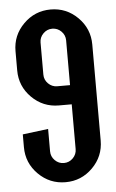

<svg xmlns="http://www.w3.org/2000/svg" viewBox="-50 -694 441 730"><g transform="rotate(-5 171.0 -329.5)"><path d="M219.7 -293H170.9Q110.4 -293 67.4 -335.9Q24.4 -378.9 24.4 -439.5V-512.7Q24.4 -573.2 67.4 -616.2Q110.4 -659.2 170.9 -659.2Q231.4 -659.2 274.4 -616.2Q317.4 -573.2 317.4 -512.7V-146.5Q317.4 -85.9 274.4 -43Q231.4 0 170.9 0Q110.4 0 67.4 -43Q24.4 -85.9 24.4 -146.5V-195.3L122.1 -207.5V-122.1Q122.1 -102.1 136.5 -87.6Q150.9 -73.2 170.9 -73.2Q190.9 -73.2 205.3 -87.6Q219.7 -102.1 219.7 -122.1ZM122.1 -415Q122.1 -395 136.5 -380.6Q150.9 -366.2 170.9 -366.2H219.7V-537.1Q219.7 -557.1 205.3 -571.5Q190.9 -585.9 170.9 -585.9Q150.9 -585.9 136.5 -571.5Q122.1 -557.1 122.1 -537.1Z"/></g></svg>

Font: Alegre Sans
Style: Regular
Weight: 400
Width: 3
Designer: GrandChaos9000
Version: Version 1.2.6 - August 1, 2014